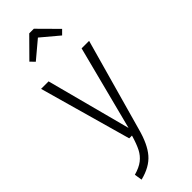

<svg xmlns="http://www.w3.org/2000/svg" viewBox="-318 -803 1032 1032"><g transform="rotate(-45 198.0 -287.5)"><path d="M234 2Q210 92 170 138.5Q130 185 53 204L46 160Q89 148 114 128.5Q139 109 154 80Q169 51 184 0H163L16 -523H73L200 -42L324 -523H381ZM99 -646 75 -671 182 -779H217L324 -671L299 -646L199 -730Z"/></g></svg>

Font: Fira Sans Extra Condensed Light
Style: Regular
Weight: 300
Width: 1
Designer: Carrois Corporate & Edenspiekermann AG
Foundry: Carrois Corporate GbR & Edenspiekermann AG
Version: Version 4.203